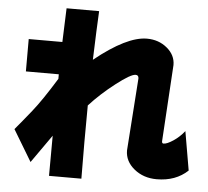

<svg xmlns="http://www.w3.org/2000/svg" viewBox="-59 -894 1118 1033"><g transform="rotate(5 500.0 -377.0)"><path d="M36.1 -158.2Q73.2 -202.1 123 -264.2Q172.9 -326.2 248 -448.2V-472.7H70.3V-647.5H252L258.8 -830.1H434.6Q429.7 -741.2 423.8 -566.4Q595.7 -705.1 704.1 -705.1Q767.6 -705.1 813 -667.5Q858.4 -629.9 858.4 -576.2L833 -162.1Q833 -150.4 841.8 -150.4Q860.4 -150.4 893.6 -172.4Q926.8 -194.3 953.1 -227.5L989.3 -17.6Q923.8 43.9 821.3 43.9Q750 43.9 699.7 2.9Q649.4 -38.1 649.4 -96.7L676.8 -487.3Q676.8 -505.9 660.2 -505.9Q633.8 -505.9 555.7 -445.3Q477.5 -384.8 418 -319.3Q417 -254.9 417 -123Q417 8.8 418 76.2H243.2Q243.2 38.1 243.7 -34.2Q244.1 -106.4 244.1 -140.6L137.7 10.7Z"/></g></svg>

Font: GenEi M Gothic v2 Black
Style: Regular
Weight: 900
Version: Version 2.0